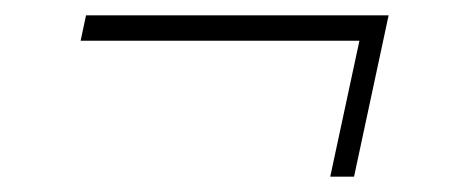

<svg xmlns="http://www.w3.org/2000/svg" viewBox="-20 -366 586 250"><path d="M486 -346 441 -136H410L448 -313H85L92 -346Z"/></svg>

Font: Raleway Thin ExtraLight
Style: Italic
Weight: 250
Italic angle: -12°
Version: Version 4.026